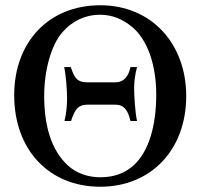

<svg xmlns="http://www.w3.org/2000/svg" viewBox="-20 -696 762 730"><path d="M501 -236C494 -267 490 -331 490 -361C490 -390 494 -413 501 -441H476C469 -407 452 -383 418 -383H312C273 -383 263 -400 249 -441H224C231 -409 235 -353 235 -323C235 -295 232 -262 225 -236H250C264 -277 275 -298 313 -298H418C454 -298 467 -274 476 -236ZM688 -331C688 -529 557 -676 361 -676C166 -676 34 -537 34 -334C34 -126 167 14 361 14C553 14 688 -125 688 -331ZM574 -337C574 -217 546 -123 491 -70C456 -37 412 -22 362 -22C316 -22 272 -36 238 -67C177 -123 148 -213 148 -332C148 -427 174 -524 217 -573C256 -618 306 -640 360 -640C407 -640 447 -623 483 -593C540 -545 574 -451 574 -337Z"/></svg>

Font: STIX Math
Style: Regular
Weight: 400
Designer: MicroPress Inc., with final additions and corrections provided by Coen Hoffman, Elsevier (retired)
Version: Version 1.1.0